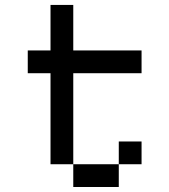

<svg xmlns="http://www.w3.org/2000/svg" viewBox="-20 -747 676 767"><path d="M181.8 -727.3V-545.5H90.9V-454.5H181.8V-90.9H272.7V-454.5H545.5V-545.5H272.7V-727.3ZM272.7 -90.9V0H454.5V-90.9ZM454.5 -181.8V-90.9H545.5V-181.8Z"/></svg>

Font: Departure Mono
Style: Regular
Weight: 400
Monospace: yes
Designer: Helena Zhang
Version: Version 1.500;Glyphs 3.3.1 (3343)